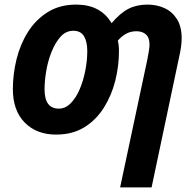

<svg xmlns="http://www.w3.org/2000/svg" viewBox="-20 -576 851 836"><path d="M622 -319Q625 -337 628 -353Q631 -369 631 -382Q631 -412 615.5 -426Q600 -440 574 -440Q549 -440 529 -429Q509 -418 493 -399Q498 -380 498 -354Q498 -289 482 -225Q466 -161 432.5 -107.5Q399 -54 347.5 -22Q296 10 224 10Q139 10 87.5 -42.5Q36 -95 36 -188Q36 -253 52 -318Q68 -383 101.5 -436.5Q135 -490 187.5 -523Q240 -556 312 -556Q418 -556 466 -475Q503 -519 539 -537.5Q575 -556 622 -556Q662 -556 695.5 -541Q729 -526 750 -493.5Q771 -461 771 -409Q771 -391 768 -370Q765 -349 760 -328L640 240H503ZM236 -103Q265 -103 288 -126.5Q311 -150 327 -187.5Q343 -225 351.5 -269Q360 -313 360 -354Q360 -394 346 -418Q332 -442 299 -442Q267 -442 244 -416.5Q221 -391 205 -351.5Q189 -312 181.5 -268Q174 -224 174 -187Q174 -103 236 -103Z"/></svg>

Font: Noto Sans SemiCondensed
Style: Bold Italic
Weight: 700
Width: 4
Italic angle: -12°
Designer: Monotype Design Team
Foundry: Monotype Imaging Inc.
Version: Version 2.013; ttfautohint (v1.8.4.7-5d5b)